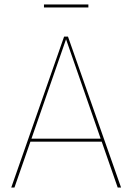

<svg xmlns="http://www.w3.org/2000/svg" viewBox="-20 -846 597 866"><path d="M378.6 -812.4V-826H178.3V-812.4ZM510.9 0H526.1L286.6 -680.9H269.1L30.7 0H45.1L117.2 -207H438.8ZM121.9 -220.6 277.9 -669 434 -220.6Z"/></svg>

Font: Fira Sans Hair
Style: Regular
Weight: 100
Designer: bBox Type GmbH & Carrois Corporate GbR & Edenspiekermann AG
Foundry: bBox Type GmbH & Carrois Corporate GbR & Edenspiekermann AG
Version: Version 4.300;PS 004.300;hotconv 1.0.88;makeotf.lib2.5.64775